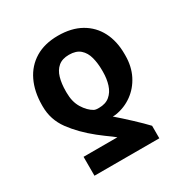

<svg xmlns="http://www.w3.org/2000/svg" viewBox="-168 -692 979 1013"><g transform="rotate(-30 321.0 -185.0)"><path d="M514.2 183.6H119.1V68.4H325.2Q317.9 62 304.2 52Q290.5 42 272.7 29.1Q254.9 16.1 235.4 0.5Q160.6 -59.1 113 -124Q65.4 -189 65.4 -268.6V-278.3Q65.9 -359.9 95.5 -421.6Q125 -483.4 182.1 -518.1Q239.3 -552.7 321.3 -552.7Q402.8 -552.7 460.2 -520.3Q517.6 -487.8 547.6 -429.7Q577.6 -371.6 577.6 -294.4V-284.7Q577.6 -218.3 551.3 -166Q524.9 -113.8 479.5 -81.1Q434.1 -48.3 377.9 -39.6Q374 -39.1 369.1 -38.8Q364.3 -38.6 358.9 -38.6Q375.5 -24.4 397.2 -4.9Q418.9 14.6 440.9 35.2Q462.9 55.7 482.2 74.7Q501.5 93.8 514.2 107.4ZM432.1 -268.6V-278.3Q432.1 -321.3 422.6 -357.4Q413.1 -393.6 388.9 -415Q364.7 -436.5 321.3 -436.5Q279.8 -436.5 255.6 -416Q231.4 -395.5 221.2 -359.9Q210.9 -324.2 210.9 -278.3V-268.6Q210.9 -213.4 234.6 -174.8Q258.3 -136.2 290 -118.7Q296.9 -115.7 303.7 -115Q310.5 -114.3 318.8 -114.3Q359.9 -114.3 384.8 -135.3Q409.7 -156.2 420.9 -191.4Q432.1 -226.6 432.1 -268.6Z"/></g></svg>

Font: Inter 16pt
Style: Bold
Weight: 700
Version: Version 4.001;git-66647c0bb